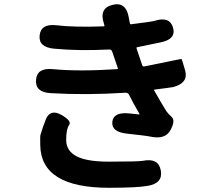

<svg xmlns="http://www.w3.org/2000/svg" viewBox="-20 -828 1040 911"><path d="M497 63Q174 63 171 -139Q170 -182 172 -188Q183 -226 198 -263Q219 -312 271 -283Q322 -254 308 -235Q294 -216 294 -163.5Q294 -111 346 -85Q395 -61 496 -61Q635 -61 658 -65Q732 -80 743 -19Q754 42 680 54Q629 63 497 63ZM789 -211Q765 -166 698 -179Q676 -184 582 -194Q508 -202 513 -250Q518 -297 592 -290L639 -285Q644 -285 641 -289Q611 -340 593 -377Q588 -389 575 -388Q388 -376 221 -386Q146 -390 151 -449Q155 -507 230 -500Q356 -488 536 -500Q541 -500 539 -505L512 -584Q508 -594 497 -593Q352 -586 237 -597Q162 -604 168 -660Q174 -717 249 -708Q332 -698 472 -703Q477 -703 475 -708L473 -716Q449 -789 514 -805Q578 -821 591 -745L596 -718Q597 -712 603 -713Q699 -725 713 -729Q785 -752 801 -697Q817 -642 742 -627L631 -604Q626 -603 628 -598L655 -518Q658 -511 666 -513L803 -541Q838 -548 840.5 -548.5Q843 -549 859 -492Q874 -434 802 -415Q793 -413 714 -403Q709 -402 712 -398L743 -344Q761 -313 769 -301Q777 -289 795 -272.5Q813 -256 789 -211Z"/></svg>

Font: Resource Han Rounded KR
Style: Bold
Weight: 700
Designer: Cyano Hao (round all glyphs); Ryoko NISHIZUKA 西塚涼子 (kana, bopomofo & ideographs); Paul D. Hunt (Latin, Greek & Cyrillic)
Foundry: Cyano Hao
Version: 0.990